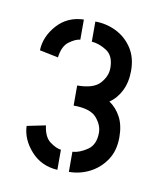

<svg xmlns="http://www.w3.org/2000/svg" viewBox="-49 -742 326 395"><g transform="rotate(10 114.5 -544.0)"><path d="M120 -387V-429Q135 -430 151 -441Q167 -452 167 -477Q167 -493 154 -508Q141 -523 106 -523V-565Q140 -565 153.5 -580Q167 -595 167 -612Q167 -638 151 -648Q135 -658 120 -659V-701Q143 -701 163.5 -691Q184 -681 197 -661.5Q210 -642 210 -614Q210 -590 201 -572Q192 -554 177 -544Q192 -534 201 -517Q210 -500 210 -475Q210 -447 197 -427.5Q184 -408 163.5 -397.5Q143 -387 120 -387ZM96 -387Q62 -389 40.5 -413Q19 -437 18 -465L57 -473Q60 -449 73 -439.5Q86 -430 96 -429ZM57 -615 18 -623Q19 -652 40.5 -676Q62 -700 96 -701V-659Q86 -658 73 -648.5Q60 -639 57 -615Z"/></g></svg>

Font: Stick No Bills ExtraLight Medium
Style: Regular
Weight: 500
Version: Version 2.000